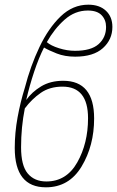

<svg xmlns="http://www.w3.org/2000/svg" viewBox="-20 -790 500 820"><path d="M176 10Q275 10 328.5 -79Q382 -168 382 -284Q382 -445 250 -445Q195 -445 155.5 -421Q116 -397 92 -363Q106 -424 126 -484Q146 -544 168 -587Q188 -575 222.5 -561.5Q257 -548 301 -548Q379 -548 419.5 -584.5Q460 -621 460 -675Q460 -718 432.5 -744Q405 -770 357 -770Q291 -770 239 -720Q187 -670 148.5 -589Q110 -508 86 -415Q67 -354 55 -288.5Q43 -223 43 -158Q43 10 176 10ZM300 -573Q267 -573 232 -584Q197 -595 180 -610Q212 -667 256 -706Q300 -745 355 -745Q395 -745 414 -725Q433 -705 433 -675Q433 -630 401 -601.5Q369 -573 300 -573ZM178 -15Q127 -15 98.5 -49Q70 -83 70 -161Q70 -247 86 -327Q115 -366 153.5 -393Q192 -420 247 -420Q356 -420 356 -285Q356 -178 310 -96.5Q264 -15 178 -15Z"/></svg>

Font: Noto Sans UI SemiCondensed Thin
Style: Italic
Weight: 250
Width: 4
Italic angle: -12°
Designer: Monotype Design Team
Foundry: Monotype Imaging Inc.
Version: Version 1.901